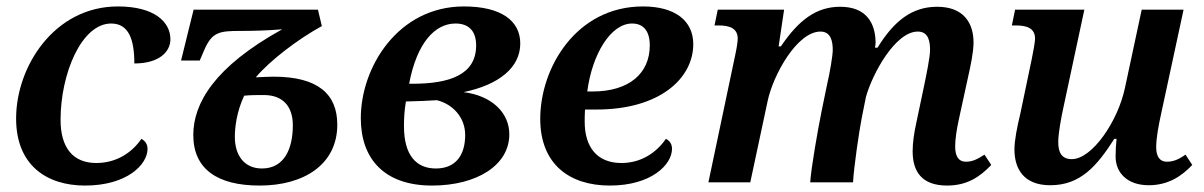

<svg xmlns="http://www.w3.org/2000/svg" viewBox="-20 -566 3738 596"><path d="M244 10C374 10 438 -55 438 -104C438 -119 430 -129 419 -135C391 -94 343 -60 279 -60C206 -60 168 -108 168 -194C168 -337 233 -493 325 -493C380 -493 397 -443 397 -369C475 -369 509 -406 509 -444C509 -498 459 -546 346 -546C149 -546 30 -360 30 -198C30 -54 124 10 244 10Z M786 10C923 10 1027 -55 1027 -179C1027 -274 967 -328 829 -328C815 -328 798 -327 774 -326C818 -378 904 -444 979 -485L967 -536H581L542 -378H600L615 -413C639 -467 662 -470 727 -470C762 -470 807 -471 856 -475C644 -358 580 -244 580 -147C580 -41 655 10 786 10ZM793 -43C739 -43 709 -83 709 -141C709 -169 714 -218 738 -269C758 -271 777 -271 799 -271C857 -271 889 -237 889 -177C889 -105 863 -43 793 -43Z M1321 10C1460 10 1561 -53 1561 -149C1561 -216 1507 -269 1419 -280C1530 -303 1595 -357 1595 -431C1595 -502 1535 -546 1420 -546C1216 -546 1100 -358 1100 -199C1100 -72 1174 10 1321 10ZM1394 -493C1433 -493 1458 -472 1458 -425C1458 -333 1374 -306 1260 -306H1250C1274 -433 1330 -493 1394 -493ZM1333 -43C1273 -43 1234 -83 1234 -174C1234 -198 1235 -221 1240 -251C1278 -252 1309 -253 1336 -255C1385 -243 1424 -202 1424 -147C1424 -86 1396 -43 1333 -43Z M1873 10C2002 10 2066 -55 2066 -104C2066 -119 2059 -129 2047 -135C2019 -94 1972 -60 1909 -60C1833 -60 1795 -110 1795 -188C1795 -199 1795 -213 1796 -226H1832C2027 -226 2132 -322 2132 -429C2132 -502 2075 -546 1976 -546C1769 -546 1657 -356 1657 -197C1657 -57 1747 10 1873 10ZM1803 -282C1818 -398 1876 -493 1942 -493C1978 -493 1997 -469 1997 -425C1997 -339 1934 -282 1819 -282Z M2920 10C2982 10 3022 -17 3057 -54L3036 -86C3013 -71 2998 -64 2978 -64C2955 -64 2945 -82 2945 -111C2945 -133 2949 -162 2957 -198L2984 -322C2993 -362 3002 -404 3002 -434C3002 -495 2971 -545 2889 -545C2811 -545 2755 -501 2704 -418H2696C2697 -423 2698 -429 2698 -435C2697 -496 2668 -545 2588 -545C2515 -545 2460 -505 2404 -422H2397L2414 -536H2208L2198 -487H2211C2245 -487 2270 -478 2270 -446C2270 -437 2267 -417 2262 -394L2179 0H2309L2363 -253C2380 -333 2454 -468 2527 -468C2560 -468 2565 -436 2565 -411C2565 -394 2557 -345 2546 -297L2531 -224C2518 -160 2498 -45 2495 0H2628C2630 -43 2647 -160 2655 -200L2668 -265C2688 -337 2759 -468 2829 -468C2863 -468 2867 -436 2867 -411C2867 -388 2856 -336 2848 -297L2824 -183C2817 -151 2813 -122 2813 -96C2813 -34 2841 10 2920 10Z M3240 9C3333 9 3384 -49 3439 -135H3446C3444 -116 3443 -97 3443 -80C3443 -30 3479 9 3546 9C3606 9 3648 -19 3681 -54L3660 -86C3639 -71 3622 -64 3602 -64C3581 -64 3569 -79 3569 -109C3569 -137 3576 -175 3585 -216L3654 -536H3524L3472 -293C3450 -189 3370 -72 3307 -72C3274 -72 3265 -95 3265 -125C3265 -152 3274 -201 3282 -237L3346 -536H3131L3121 -487H3134C3168 -487 3193 -478 3193 -446C3193 -437 3188 -408 3183 -384L3147 -212C3137 -171 3129 -130 3129 -102C3129 -43 3157 9 3240 9Z"/></svg>

Font: Noto Serif SemiBold
Style: Italic
Weight: 600
Italic angle: -12°
Designer: Monotype Design Team
Foundry: Monotype Imaging Inc.
Version: Version 2.014